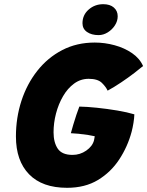

<svg xmlns="http://www.w3.org/2000/svg" viewBox="-20 -872 702 916"><path d="M300 24Q181.5 24 118.8 -40.5Q56 -105 56 -221Q56 -310 82.2 -390.8Q108.5 -471.5 158 -534.2Q207.5 -597 276.8 -633Q346 -669 432 -669Q480 -669 526.8 -656.2Q573.5 -643.5 610 -618.5Q646.5 -593.5 662.5 -557Q649 -545.5 620.8 -523.8Q592.5 -502 558.2 -479Q524 -456 493.5 -439.5Q485.5 -457.5 465.8 -476.8Q446 -496 403 -496Q364.5 -496 333.5 -473.2Q302.5 -450.5 280.8 -413Q259 -375.5 247.2 -330.5Q235.5 -285.5 235.5 -241Q235.5 -192.5 255.5 -162.8Q275.5 -133 326 -133Q362 -133 391.5 -153.5Q421 -174 428.5 -202.5Q429.5 -208.5 430.5 -213.2Q431.5 -218 432 -222Q422.5 -224.5 400.5 -228Q378.5 -231.5 355.2 -233.8Q332 -236 318 -236.5Q322 -251.5 329.2 -276Q336.5 -300.5 344.5 -324.5Q352.5 -348.5 358.5 -363.5Q393 -363 441.8 -358Q490.5 -353 539.2 -344.8Q588 -336.5 621 -326.5Q620.5 -309 616.8 -285.8Q613 -262.5 608 -243.5Q589 -172.5 549 -111.5Q509 -50.5 447.2 -13.2Q385.5 24 300 24ZM472.5 -852Q505 -852 523.2 -836Q541.5 -820 541.5 -794.5Q541.5 -771.5 528.2 -751Q515 -730.5 494 -717.5Q473 -704.5 450.5 -704.5Q416.5 -704.5 395 -719.5Q373.5 -734.5 373.5 -761Q373.5 -800.5 402.8 -826.2Q432 -852 472.5 -852Z"/></svg>

Font: Grandstander ExtraBold
Style: Italic
Weight: 800
Italic angle: -15°
Designer: Tyler Finck
Foundry: Etcetera Type Co
Version: Version 1.200; ttfautohint (v1.8.3)